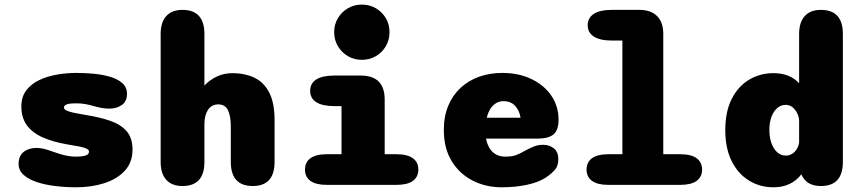

<svg xmlns="http://www.w3.org/2000/svg" viewBox="-20 -805 3754 836"><path d="M311.5 10.5Q266.5 10.5 222 5.2Q177.5 0 141 -12Q104.5 -24 82.8 -43.5Q61 -63 61 -91.5Q61 -126 83 -143.5Q105 -161 139.5 -161Q153 -161 169.8 -157.2Q186.5 -153.5 205 -146.5Q221 -141 238 -135.5Q255 -130 273 -126.5Q291 -123 309.5 -123Q337.5 -123 352.5 -127.8Q367.5 -132.5 367.5 -145Q367.5 -152.5 357.5 -157.5Q347.5 -162.5 327 -166.8Q306.5 -171 274.5 -176Q210 -187 165 -207.2Q120 -227.5 96.5 -260.2Q73 -293 73 -341.5Q73 -383 94 -411Q115 -439 149.8 -455.8Q184.5 -472.5 227 -480Q269.5 -487.5 312 -487.5Q350.5 -487.5 389.5 -483.8Q428.5 -480 461 -470.2Q493.5 -460.5 513.2 -442.5Q533 -424.5 533 -395.5Q533 -364 510.8 -348Q488.5 -332 456 -332Q438.5 -332 422.5 -335Q406.5 -338 390.5 -342.5Q375 -347 355.8 -351Q336.5 -355 314.5 -355Q303.5 -355 293.5 -354.5Q283.5 -354 275.5 -352Q267.5 -350 263 -346.2Q258.5 -342.5 258.5 -336Q258.5 -329 270.2 -323.5Q282 -318 302.5 -313.8Q323 -309.5 350 -305Q414 -295 460.5 -278.8Q507 -262.5 532 -233Q557 -203.5 557 -154Q557 -97 522.5 -60.5Q488 -24 432.2 -6.8Q376.5 10.5 311.5 10.5Z M1080.5 5Q985 5 985 -100V-253.5Q985 -300.5 972.5 -325.5Q960 -350.5 930 -350.5Q915.5 -350.5 904.2 -344.2Q893 -338 885.5 -326.5Q878 -315 874 -299.2Q870 -283.5 870 -264.5V-100Q870 5 774.5 5Q728.5 5 704 -22Q679.5 -49 679.5 -100V-657Q679.5 -708 704 -735Q728.5 -762 774.5 -762Q870 -762 870 -657V-432.5Q892.5 -456.5 923.5 -471.5Q954.5 -486.5 994 -486.5Q1045 -486.5 1086.2 -467.5Q1127.5 -448.5 1151.5 -403.5Q1175.5 -358.5 1175.5 -281V-100Q1175.5 5 1080.5 5Z M1403 -133.5H1467V-343H1435Q1384 -343 1357.2 -360Q1330.5 -377 1330.5 -409.5Q1330.5 -442 1357.2 -459Q1384 -476 1435 -476H1550.5Q1655 -476 1655 -371.5V-133.5H1706Q1753.5 -133.5 1777.5 -116.2Q1801.5 -99 1801.5 -66.5Q1801.5 -34.5 1777.5 -17.2Q1753.5 0 1706 0H1403Q1356 0 1332 -17.2Q1308 -34.5 1308 -66.5Q1308 -99 1332 -116.2Q1356 -133.5 1403 -133.5ZM1435 -665Q1435 -698.5 1451.2 -725.8Q1467.5 -753 1494.8 -769Q1522 -785 1555.5 -785Q1589.5 -785 1616.8 -769Q1644 -753 1660 -725.8Q1676 -698.5 1676 -665Q1676 -631.5 1660 -604Q1644 -576.5 1616.8 -560.5Q1589.5 -544.5 1555.5 -544.5Q1522 -544.5 1494.8 -560.5Q1467.5 -576.5 1451.2 -604Q1435 -631.5 1435 -665Z M2164.5 10.5Q2095 10.5 2037.8 -18.8Q1980.5 -48 1946.5 -103.8Q1912.5 -159.5 1912.5 -239Q1912.5 -298.5 1931.8 -344.5Q1951 -390.5 1985.5 -422.5Q2020 -454.5 2066.2 -471Q2112.5 -487.5 2167 -487.5Q2238 -487.5 2293.2 -461.2Q2348.5 -435 2380.2 -389Q2412 -343 2412 -283.5Q2412 -238.5 2390.2 -220Q2368.5 -201.5 2321.5 -201.5H2096.5Q2101 -177 2111.8 -159.5Q2122.5 -142 2139.8 -132.5Q2157 -123 2180 -123Q2209.5 -123 2227.8 -130Q2246 -137 2262 -146.5Q2282.5 -158 2302.2 -166.2Q2322 -174.5 2344 -174.5Q2372.5 -174.5 2391.8 -159Q2411 -143.5 2411 -112.5Q2411 -82 2395.5 -64.8Q2380 -47.5 2357.5 -32.5Q2326 -11.5 2275.2 -0.5Q2224.5 10.5 2164.5 10.5ZM2099.5 -292.5H2246.5Q2242 -323 2223.2 -343.8Q2204.5 -364.5 2172.5 -364.5Q2154.5 -364.5 2140 -355.8Q2125.5 -347 2115.2 -331Q2105 -315 2099.5 -292.5Z M2629.5 0Q2582 0 2558 -17.2Q2534 -34.5 2534 -66.5Q2534 -99 2558 -116.2Q2582 -133.5 2629.5 -133.5H2690V-628.5H2643.5Q2592.5 -628.5 2565.8 -645.8Q2539 -663 2539 -695Q2539 -727.5 2565.8 -744.8Q2592.5 -762 2643.5 -762H2763Q2814 -762 2841 -735Q2868 -708 2868 -657V-133.5H2941.5Q2989 -133.5 3013 -116.2Q3037 -99 3037 -66.5Q3037 -34.5 3013 -17.2Q2989 0 2941.5 0Z M3554.5 5Q3492.5 5 3470.5 -43L3469 -46Q3449 -19 3418.2 -4.2Q3387.5 10.5 3347.5 10.5Q3289.5 10.5 3241.8 -18.5Q3194 -47.5 3166 -103.2Q3138 -159 3138 -239Q3138 -319 3166 -374.2Q3194 -429.5 3241.8 -458Q3289.5 -486.5 3347.5 -486.5Q3384 -486.5 3412 -475.2Q3440 -464 3459.5 -442.5V-657Q3459.5 -708 3484 -735Q3508.5 -762 3554.5 -762Q3650 -762 3650 -657V-100Q3650 5 3554.5 5ZM3459.5 -184.5V-281.5Q3458.5 -297 3451 -312.2Q3443.5 -327.5 3430.8 -338Q3418 -348.5 3401 -348.5Q3381 -348.5 3365 -335.2Q3349 -322 3339.5 -297.5Q3330 -273 3330 -239Q3330 -205.5 3339.5 -180.2Q3349 -155 3365 -141.2Q3381 -127.5 3401 -127.5Q3417 -127.5 3429.5 -135.5Q3442 -143.5 3449.8 -156.8Q3457.5 -170 3459.5 -184.5Z"/></svg>

Font: Sono ExtraLight Monospace ExtraBold
Style: Regular
Weight: 800
Version: Version 2.112